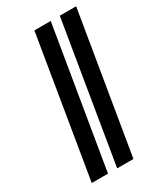

<svg xmlns="http://www.w3.org/2000/svg" viewBox="-183 -790 728 859"><g transform="rotate(-30 181.0 -360.0)"><path d="M230.5 -719.7 110.8 0H26.9L146 -719.7ZM361.8 -719.7 242.2 0H158.2L277.3 -719.7Z"/></g></svg>

Font: Inter Display SemiBold
Style: Italic
Weight: 600
Italic angle: -9.39999°
Designer: Rasmus Andersson
Foundry: rsms
Version: Version 4.000;git-a52131595